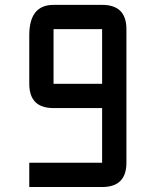

<svg xmlns="http://www.w3.org/2000/svg" viewBox="-20 -752 626 772"><path d="M390.6 0H97.7V-97.7H390.6V-317.4H195.3Q97.7 -317.4 97.7 -415V-610.4Q97.7 -732.4 195.3 -732.4H390.6Q488.3 -732.4 488.3 -634.8V-97.7Q488.3 0 390.6 0ZM195.3 -415H390.6V-634.8H195.3Z"/></svg>

Font: BabelStone Zanabazar
Style: Regular
Weight: 400
Designer: Andrew West
Foundry: Andrew West
Version: Version 10.002;August 6, 2021